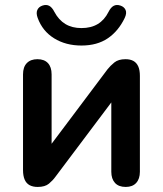

<svg xmlns="http://www.w3.org/2000/svg" viewBox="-20 -731 644 759"><path d="M129 8Q110 8 97 1Q84 -6 77.5 -21Q71 -36 71 -59V-437Q71 -466 86 -481.5Q101 -497 128 -497Q155 -497 169.5 -481.5Q184 -466 184 -437V-128H158L405 -457Q416 -471 432 -484Q448 -497 476 -497Q495 -497 507.5 -490Q520 -483 526.5 -468.5Q533 -454 533 -431V-52Q533 -24 518.5 -8Q504 8 477 8Q449 8 434.5 -8Q420 -24 420 -52V-362H447L199 -32Q189 -18 173.5 -5Q158 8 129 8ZM302 -551Q240 -551 194 -579.5Q148 -608 129 -660Q122 -679 127.5 -691.5Q133 -704 148 -709Q163 -714 174.5 -708Q186 -702 195 -684Q212 -652 238.5 -636Q265 -620 302 -620Q340 -620 366.5 -636Q393 -652 409 -684Q418 -702 429.5 -708Q441 -714 456 -709Q471 -704 476.5 -691.5Q482 -679 473 -660Q448 -608 406 -579.5Q364 -551 302 -551Z"/></svg>

Font: Nunito ExtraLight
Style: Regular
Weight: 200
Designer: Vernon Adams
Foundry: Vernon Adams
Version: Version 3.602